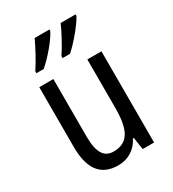

<svg xmlns="http://www.w3.org/2000/svg" viewBox="-187 -868 880 979"><g transform="rotate(-30 252.5 -378.0)"><path d="M414 -757V-766H326C312 -732 274 -660 245 -617V-606H289C329 -641 392 -715 414 -757ZM260 -757V-766H173C156 -729 121 -662 91 -617V-606H134C181 -646 238 -714 260 -757ZM434 -537H351V-253C351 -126 321 -63 233 -63C177 -63 151 -106 151 -199V-537H68V-186C68 -62 112 10 219 10C275 10 324 -18 351 -72H356L367 0H434Z"/></g></svg>

Font: Noto Sans Gujarati UI Condensed
Style: Regular
Weight: 400
Width: 3
Designer: Jelle Bosma - Monotype Design Team, Universal Thirst
Foundry: Monotype Imaging Inc.
Version: Version 2.106